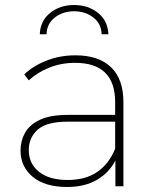

<svg xmlns="http://www.w3.org/2000/svg" viewBox="-20 -744 618 767"><path d="M441 0V-103Q416 -54 367 -25.5Q318 3 248 3Q160 3 111 -37.5Q62 -78 62 -143Q62 -181 80 -213.5Q98 -246 139.5 -265.5Q181 -285 251 -285H440V-336Q440 -493 280 -493Q224 -493 176 -473.5Q128 -454 95 -423L77 -447Q114 -482 167.5 -502.5Q221 -523 281 -523Q374 -523 423.5 -475.5Q473 -428 473 -336V0ZM440 -150V-258H251Q166 -258 130.5 -226Q95 -194 95 -145Q95 -90 136 -57.5Q177 -25 250 -25Q322 -25 369 -57.5Q416 -90 440 -150ZM139 -607Q141 -661 180.5 -692.5Q220 -724 276 -724Q332 -724 371.5 -692.5Q411 -661 413 -607H386Q385 -649 353 -674Q321 -699 276 -699Q231 -699 199 -674Q167 -649 166 -607Z"/></svg>

Font: Montserrat ExtraLight
Style: Regular
Weight: 200
Designer: Julieta Ulanovsky
Foundry: Julieta Ulanovsky
Version: Version 9.000; ttfautohint (v1.8.4.7-5d5b)